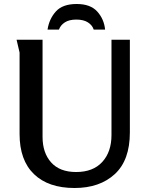

<svg xmlns="http://www.w3.org/2000/svg" viewBox="-20 -929 747 961"><path d="M193 -730V-244Q193 -164 236 -116Q279 -68 361 -68Q446 -68 492 -118.5Q538 -169 538 -253V-730H630V-266Q630 -127 554.5 -57.5Q479 12 353 12Q222 12 150 -57.5Q78 -127 78 -258V-666L63 -730ZM218 -781Q226 -834 259.5 -871.5Q293 -909 364 -909Q433 -909 467 -871Q501 -833 506 -781H449Q442 -803 420 -817Q398 -831 362 -831Q326 -831 304.5 -817Q283 -803 275 -781Z"/></svg>

Font: Rosario SemiBold
Style: Regular
Weight: 600
Designer: Hector Gatti
Foundry: Omnibus Type
Version: Version 1.101; ttfautohint (v1.8.1.43-b0c9)